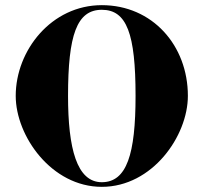

<svg xmlns="http://www.w3.org/2000/svg" viewBox="-20 -704 791 745"><path d="M709 -332C709 -528 571 -684 375 -684C180 -684 41 -509 41 -332C41 -176 180 21 375 21C571 21 709 -176 709 -332ZM506 -332C506 -106 472 3 375 3C278 3 244 -128 244 -332C244 -568 278 -666 375 -666C472 -666 506 -573 506 -332Z"/></svg>

Font: Purple Purse
Style: Regular
Weight: 400
Designer: Astigmatic (AOETI)
Foundry: Astigmatic (AOETI)
Version: Version 1.000